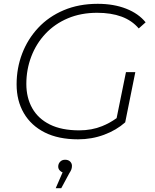

<svg xmlns="http://www.w3.org/2000/svg" viewBox="-20 -725 813 1006"><path d="M389 5Q286 5 214.5 -31Q143 -67 105 -132Q67 -197 67 -283Q67 -368 96 -444Q125 -520 180 -579Q235 -638 314 -671.5Q393 -705 492 -705Q576 -705 641 -679.5Q706 -654 743 -608L707 -576Q671 -618 616.5 -638Q562 -658 489 -658Q404 -658 335.5 -629Q267 -600 218.5 -548.5Q170 -497 144 -429Q118 -361 118 -285Q118 -213 149 -158Q180 -103 241.5 -72.5Q303 -42 395 -42Q461 -42 515 -64Q555 -80 591 -106L640 -347H689L636 -84Q590 -43 525.5 -19Q461 5 389 5ZM272 261 308 178Q301 176 295 170Q285 161 285 148Q285 133 295 122.5Q305 112 321 112Q338 112 347.5 121.5Q357 131 357 144Q357 154 354 162.5Q351 171 343 183L301 261Z"/></svg>

Font: Montserrat Thin Light
Style: Italic
Weight: 300
Italic angle: -11.3°
Version: Version 9.000